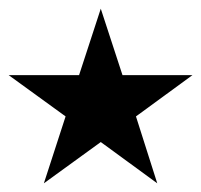

<svg xmlns="http://www.w3.org/2000/svg" viewBox="-25 -553 463 442"><path d="M76 -131 126 -285 -5 -380H157L207 -533L257 -380H418L288 -285L337 -131L207 -226Z"/></svg>

Font: Fustat ExtraBold
Style: Regular
Weight: 800
Designer: Mohamed Gaber, Khaled Hosny, Laura Garcia Mut
Foundry: Kief Type Foundry, Alif Type Foundry, Hard Type Foundry
Version: Version 1.007